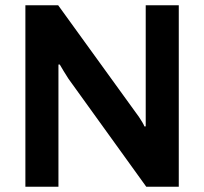

<svg xmlns="http://www.w3.org/2000/svg" viewBox="-20 -706 772 726"><path d="M76 0V-686H200L493 -281Q498 -275 505 -264.5Q512 -254 518 -244Q524 -234 526 -228H531Q531 -242 531 -255Q531 -268 531 -281V-686H656V0H533L239 -408Q231 -420 220.5 -437.5Q210 -455 206 -462H201Q201 -449 201 -435.5Q201 -422 201 -408V0Z"/></svg>

Font: Archivo SemiBold
Style: Regular
Weight: 600
Designer: Hector Gatti
Foundry: Omnibus-Type
Version: Version 2.001